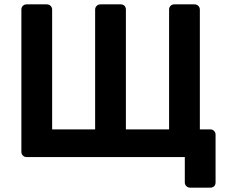

<svg xmlns="http://www.w3.org/2000/svg" viewBox="-20 -720 1041 880"><path d="M851 140Q841 140 834 133Q827 126 827 116V0H102Q92 0 85 -7Q78 -14 78 -24V-676Q78 -687 85 -693.5Q92 -700 102 -700H194Q205 -700 212 -693Q219 -686 219 -676V-127H416V-676Q416 -686 423 -693Q430 -700 441 -700H533Q544 -700 550.5 -693.5Q557 -687 557 -676V-127H755V-676Q755 -687 762 -693.5Q769 -700 779 -700H871Q882 -700 889 -693Q896 -686 896 -676V-127H944Q954 -127 961 -120Q968 -113 968 -103V116Q968 127 961.5 133.5Q955 140 944 140Z"/></svg>

Font: Rubik AZ
Style: Regular
Weight: 500
Designer: Hubert and Fischer
Foundry: Hubert & Fischer
Version: Version 2.000